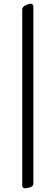

<svg xmlns="http://www.w3.org/2000/svg" viewBox="-20 -727 300 1036"><path d="M100 -676Q100 -690 118 -698.5Q136 -707 146 -707Q151 -707 155.5 -703Q160 -699 160 -694V265Q160 278 143 283.5Q126 289 112 289Q108 289 104 284.5Q100 280 100 275Z"/></svg>

Font: EB Garamond SC 12
Style: Regular
Weight: 400
Version: Version 0.016 ; ttfautohint (v0.97) -l 8 -r 50 -G 200 -x 0 -